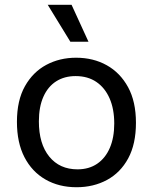

<svg xmlns="http://www.w3.org/2000/svg" viewBox="-20 -772 641 805"><path d="M301 13Q227 13 170.5 -19.5Q114 -52 82.5 -113Q51 -174 51 -261Q51 -351 84.5 -410.5Q118 -470 174 -500Q230 -530 299 -530Q371 -530 427.5 -498.5Q484 -467 517 -406.5Q550 -346 550 -257Q550 -168 517.5 -108Q485 -48 428.5 -17.5Q372 13 301 13ZM305 -62Q353 -62 387.5 -85.5Q422 -109 440.5 -152Q459 -195 459 -254Q459 -315 439.5 -359.5Q420 -404 384 -428.5Q348 -453 297 -453Q250 -453 215.5 -431Q181 -409 162 -366.5Q143 -324 143 -263Q143 -169 186.5 -115.5Q230 -62 305 -62ZM275 -597 180 -752H280L351 -597Z"/></svg>

Font: Bricolage Grotesque 96pt ExtraBold
Style: Regular
Weight: 400
Version: Version 1.001;gftools[0.9.33.dev8+g029e19f]